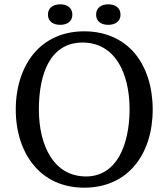

<svg xmlns="http://www.w3.org/2000/svg" viewBox="-20 -857 780 889"><path d="M202 -789C202 -758 226 -742 259 -742C291 -742 315 -758 315 -789C315 -821 291 -837 259 -837C226 -837 202 -821 202 -789ZM425 -789C425 -758 449 -742 481 -742C514 -742 538 -758 538 -789C538 -821 514 -837 481 -837C449 -837 425 -821 425 -789ZM53 -350C53 -246 83 -155 137 -91C191 -26 270 12 370 12C470 12 550 -26 604 -91C658 -155 687 -246 687 -350C687 -454 658 -545 604 -610C550 -674 470 -712 370 -712C270 -712 191 -674 137 -610C83 -545 53 -454 53 -350ZM160 -350C160 -435 174 -513 206 -569C238 -625 289 -660 362 -660C437 -660 491 -625 527 -569C563 -513 580 -435 580 -350C580 -265 563 -187 531 -131C498 -75 447 -40 379 -40C304 -40 250 -75 214 -131C178 -187 160 -265 160 -350Z"/></svg>

Font: PT Serif
Style: Regular
Weight: 400
Designer: A.Korolkova, O.Umpeleva, V.Yefimov
Foundry: ParaType Ltd
Version: Version 1.000;PS 001.000;hotconv 1.0.88;makeotf.lib2.5.64775